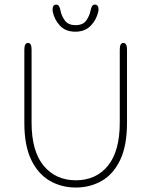

<svg xmlns="http://www.w3.org/2000/svg" viewBox="-20 -806 659 836"><path d="M310 10.5Q247.5 10.5 196.8 -18.8Q146 -48 116 -110Q86 -172 86 -270.5V-590.5Q86 -619 102 -619Q117.5 -619 117.5 -590.5V-272.5Q117.5 -147.5 170.2 -84.2Q223 -21 310 -21Q398 -21 449.8 -84.2Q501.5 -147.5 501.5 -272.5V-590.5Q501.5 -619 517 -619Q533 -619 533 -590.5V-270.5Q533 -172 503.5 -110Q474 -48 423.5 -18.8Q373 10.5 310 10.5ZM393.5 -786Q400.5 -786 404.8 -780.8Q409 -775.5 409 -765.5Q409 -763.5 408.8 -761Q408.5 -758.5 408 -756Q400.5 -720.5 375.2 -694.2Q350 -668 308 -668Q265.5 -668 241 -694.2Q216.5 -720.5 209.5 -756Q209 -758.5 209 -761Q209 -763.5 209 -765.5Q209 -775.5 213.2 -780.8Q217.5 -786 224 -786Q232.5 -786 236.8 -779.2Q241 -772.5 243.5 -759.5Q247.5 -737.5 262.2 -717Q277 -696.5 309 -696.5Q341.5 -696.5 355.8 -717Q370 -737.5 374 -759Q376.5 -772 380.8 -779Q385 -786 393.5 -786Z"/></svg>

Font: Sono ExtraLight Monospace ExtraLight
Style: Regular
Weight: 250
Version: Version 2.112